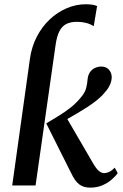

<svg xmlns="http://www.w3.org/2000/svg" viewBox="-20 -850 564 880"><path d="M36 0 117.5 -583Q125.5 -637 149 -682.2Q172.5 -727.5 207.8 -760.8Q243 -794 285.5 -812.2Q328 -830.5 373.5 -830.5Q389.5 -830.5 402.8 -828.5Q416 -826.5 425 -822L409.5 -730Q394 -740 374.8 -745Q355.5 -750 333.5 -750Q303.5 -750 283.8 -740Q264 -730 252 -706.2Q240 -682.5 234.5 -642L143 0ZM393.5 10Q363.5 10 343.8 -4.5Q324 -19 307 -55L192 -284.5Q224.5 -304 252.5 -321.2Q280.5 -338.5 305.2 -358.2Q330 -378 351.5 -404.5Q369.5 -425 375 -447Q380.5 -469 381.5 -487Q383.5 -507 393 -520Q402.5 -533 416.2 -539Q430 -545 443.5 -545Q466.5 -545 479 -531Q491.5 -517 492 -497.5Q492 -478 483.2 -459.8Q474.5 -441.5 460 -426Q446.5 -409 425.5 -392Q404.5 -375 380.2 -359.2Q356 -343.5 332 -329.5Q308 -315.5 288.5 -304.5L407.5 -100Q420.5 -77.5 432.8 -67Q445 -56.5 457 -56.5Q468 -56.5 480 -62Q492 -67.5 506 -81.5L519.5 -56.5Q510.5 -43.5 492.8 -27.8Q475 -12 450 -1Q425 10 393.5 10Z"/></svg>

Font: Merriweather 72pt Medium
Style: Italic
Weight: 500
Italic angle: -7.8°
Version: Version 2.101